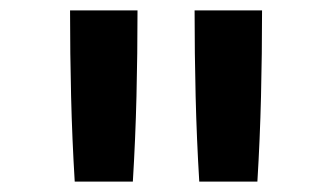

<svg xmlns="http://www.w3.org/2000/svg" viewBox="-20 -792 640 370"><path d="M124 -442Q119 -524 117 -606.5Q115 -689 115 -772H245Q245 -689 243 -606.5Q241 -524 236 -442ZM364 -442Q359 -524 357 -606.5Q355 -689 355 -772H485Q485 -689 483 -606.5Q481 -524 476 -442Z"/></svg>

Font: Zed Sans Extended
Style: Bold
Weight: 700
Width: 7
Designer: Belleve Invis
Foundry: Belleve Invis
Version: Version 1.0.0; ttfautohint (v1.8.4)